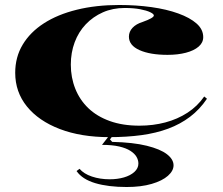

<svg xmlns="http://www.w3.org/2000/svg" viewBox="-20 -535 894 770"><path d="M419 15Q305 15 220 -17.5Q135 -50 88 -108Q41 -166 41 -243Q41 -306 71 -356Q101 -406 156 -441.5Q211 -477 288 -496Q365 -515 458 -515Q526 -515 587 -506.5Q648 -498 695 -481Q742 -464 768.5 -440.5Q795 -417 795 -386Q795 -364 776.5 -348Q758 -332 725.5 -323.5Q693 -315 652 -315Q582 -315 539.5 -334Q497 -353 497 -388Q497 -408 511.5 -423.5Q526 -439 552 -447Q597 -463 597 -473Q597 -479 582.5 -486Q568 -493 542 -498Q516 -503 480 -503Q432 -503 392.5 -485.5Q353 -468 324 -437.5Q295 -407 279.5 -365.5Q264 -324 264 -276Q264 -224 282 -179Q300 -134 334.5 -101Q369 -68 420.5 -49.5Q472 -31 539 -31Q594 -31 643 -44Q692 -57 732 -83Q772 -109 799 -148L810 -139Q781 -96 742 -66.5Q703 -37 654.5 -19Q606 -1 547 7Q488 15 419 15ZM488 215Q414 215 362 199.5Q310 184 287 151L299 142Q316 162 348.5 173Q381 184 420 184Q451 184 477 176.5Q503 169 519 154.5Q535 140 535 121Q535 107 527.5 94Q520 81 503 70Q486 59 458 52.5Q430 46 389 46L425 0H439L421 24L430 34Q514 36 568.5 49.5Q623 63 649.5 83.5Q676 104 676 128Q676 150 653.5 170Q631 190 588.5 202.5Q546 215 488 215Z"/></svg>

Font: Kalnia SemiExpanded Medium
Style: Regular
Weight: 500
Width: 6
Designer: Frida Medrano
Foundry: Frida Medrano
Version: Version 1.105